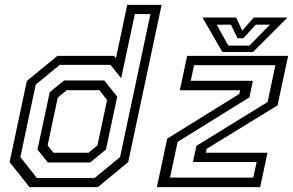

<svg xmlns="http://www.w3.org/2000/svg" viewBox="-20 -770 1206 790"><path d="M382.5 0H101.5L19.5 -103L90.5 -437L216 -540H449L457 -530.5L503.5 -750H645L507.5 -103ZM351 -101.5H176.8L134.2 -154.8L184.8 -391L243.8 -439H409.2L462.2 -372L416 -154.8ZM344 -141.5 381 -172 420.5 -358.5 389 -399H254.5L217.5 -368L176 -172L200 -141.5ZM368.8 -37.2 474 -123.8 599 -712.2H534.8L478.5 -448L434.8 -503.2H226L127 -421.8L63.8 -123.8L132 -37.2ZM679.5 -39.2H1022.2L1036 -103.5H773.8L788 -169.8L1081 -350.2L1113.2 -501.8H778.5L764.8 -437.5H1020.5L1006.2 -369.5L710.8 -186.2ZM625.5 0 668 -199.5 964.5 -383.5 968 -398.5H720L750 -540H1165.5L1122 -336.5L830 -157.5L826.5 -141.5H1080.5L1050.5 0ZM895 -556 813 -698H951.5L976.5 -644L1024.5 -698H1163L1021 -556ZM919.5 -582.5H1006.5L1091 -668.5H1032.2L981.5 -612.5H957.5L930.2 -668.5H871.5Z"/></svg>

Font: Tourney Thin
Style: Italic
Weight: 100
Italic angle: -12°
Designer: Tyler Finck
Foundry: Etcetera Type Co
Version: Version 1.015